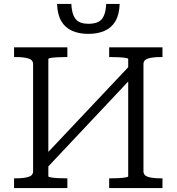

<svg xmlns="http://www.w3.org/2000/svg" viewBox="-20 -949 891 969"><path d="M185 -141 632 -615 666 -579 220 -105ZM51 0V-49H62Q99 -49 123 -56Q147 -63 147 -85V-625Q147 -647 123 -654Q99 -661 62 -661H51V-710H320V-661H311Q292 -661 272 -660Q252 -659 238 -657Q224 -655 224 -651V-59Q224 -56 238 -53.5Q252 -51 272 -50Q292 -49 311 -49H320V0ZM531 0V-49H540Q559 -49 579 -50Q599 -51 613 -53.5Q627 -56 627 -59V-651Q627 -655 613 -657Q599 -659 579 -660Q559 -661 540 -661H531V-710H800V-661H789Q752 -661 728 -654Q704 -647 704 -625V-85Q704 -63 728 -56Q752 -49 789 -49H800V0ZM426 -778Q379 -778 344 -793.5Q309 -809 289.5 -842Q270 -875 268 -929H340Q342 -891 352 -869Q362 -847 380 -838Q398 -829 427 -829Q456 -829 475 -838Q494 -847 504 -869Q514 -891 516 -929H584Q582 -875 562.5 -842Q543 -809 508 -793.5Q473 -778 426 -778Z"/></svg>

Font: Roboto Serif Light
Style: Regular
Weight: 300
Designer: Greg Gazdowicz
Foundry: Commercial Type
Version: Version 1.008